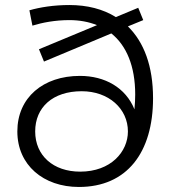

<svg xmlns="http://www.w3.org/2000/svg" viewBox="-20 -738 678 764"><path d="M294 6C485 6 589 -131 589 -347C589 -475 553 -570 489 -633L550 -658L530 -707L441 -670C390 -702 327 -718 256 -718C194 -718 138 -709 97 -697L109 -636C148 -648 199 -658 256 -658C297 -658 333 -651 366 -638L135 -542L155 -493L423 -605C483 -557 518 -475 518 -362C518 -344 517 -324 515 -303C480 -389 398 -436 298 -436C152 -436 49 -350 49 -215C49 -81 153 6 294 6ZM299 -55C192 -55 120 -119 120 -215C120 -311 190 -375 305 -375C413 -375 489 -305 489 -215C489 -134 421 -55 299 -55Z"/></svg>

Font: Chess Sans
Style: Regular
Weight: 400
Designer: Wolf Bōese
Foundry: Wolf Bōese
Version: Version 7.223;Glyphs 3.3 (3306)